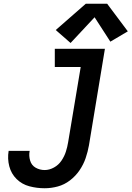

<svg xmlns="http://www.w3.org/2000/svg" viewBox="-20 -995 701 1023"><path d="M218 8Q253 8 288 -1.5Q323 -11 353 -34Q383 -57 404 -88Q425 -119 436.5 -153Q448 -187 454 -221L539 -735H272V-638H410L343 -237Q339 -212 331 -187Q323 -162 307.5 -139Q292 -116 267.5 -102.5Q243 -89 218 -89Q192 -89 170 -101.5Q148 -114 140.5 -139.5Q133 -165 138 -191H26Q19 -149 29.5 -109Q40 -69 68.5 -41Q97 -13 136.5 -2.5Q176 8 218 8ZM356 -766 484 -903 568 -773 661 -828 551 -975H437L277 -835Z"/></svg>

Font: Iosevka Sparkle SmBdObl
Style: Regular
Weight: 600
Italic angle: -9°
Designer: Belleve Invis
Foundry: Belleve Invis
Version: Version 4.5.0; ttfautohint (v1.8.3)